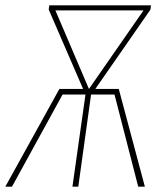

<svg xmlns="http://www.w3.org/2000/svg" viewBox="-42 -701 615 721"><path d="M525 -681 523 -665 316 -367H404L502 0H477L388 -346H300L252 0H230L279 -346H193L3 0H-22L181 -367H270L141 -665L143 -681ZM166 -662 292 -367 497 -662Z"/></svg>

Font: Fira Sans Extra Condensed Thin
Style: Italic
Weight: 250
Width: 3
Italic angle: -8°
Designer: Carrois Corporate & Edenspiekermann AG
Foundry: Carrois Corporate GbR & Edenspiekermann AG
Version: Version 4.203